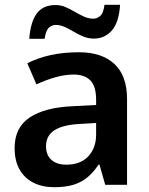

<svg xmlns="http://www.w3.org/2000/svg" viewBox="-20 -771 621 801"><path d="M309 -553Q405 -553 457.5 -504Q510 -455 510 -358V0H419L395 -84H391Q372 -55 347.5 -33.5Q323 -12 289 -1Q255 10 206 10Q156 10 119 -9Q82 -28 61.5 -64Q41 -100 41 -154Q41 -239 104 -281Q167 -323 285 -328L381 -333V-354Q381 -411 357 -435.5Q333 -460 287 -460Q252 -460 212.5 -449Q173 -438 132 -419L94 -507Q139 -530 192.5 -541.5Q246 -553 309 -553ZM316 -254Q245 -251 208.5 -228.5Q172 -206 172 -161Q172 -124 194.5 -104Q217 -84 256 -84Q316 -84 348.5 -119Q381 -154 381 -210V-258ZM102 -609Q105 -647 113.5 -674Q122 -701 136 -718Q150 -735 169 -742.5Q188 -750 212 -750Q234 -750 253.5 -741.5Q273 -733 292.5 -721.5Q312 -710 331 -701.5Q350 -693 370 -693Q383 -693 397 -703.5Q411 -714 416 -751H481Q476 -676 446 -643Q416 -610 372 -610Q349 -610 328 -618.5Q307 -627 288 -638.5Q269 -650 250 -658.5Q231 -667 212 -667Q198 -667 185 -656.5Q172 -646 166 -609Z"/></svg>

Font: Noto Sans Hebrew Thin SemiBold
Style: Regular
Weight: 600
Version: Version 3.001